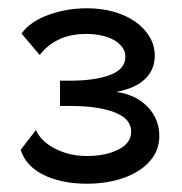

<svg xmlns="http://www.w3.org/2000/svg" viewBox="-20 -833 440 464"><path d="M191 -389Q128 -389 85 -410.5Q42 -432 30 -471L67 -519Q70 -510 79.5 -499Q89 -488 104.5 -478.5Q120 -469 141.5 -462.5Q163 -456 190 -456Q235 -456 266 -471.5Q297 -487 297 -515Q297 -546 257 -561.5Q217 -577 148 -577H125V-638H148Q210 -638 246.5 -652Q283 -666 283 -696Q283 -709 275 -719.5Q267 -730 254 -737Q241 -744 224 -747.5Q207 -751 190 -751Q149 -751 121 -737Q93 -723 76 -700L32 -752Q53 -781 97 -797Q141 -813 190 -813Q225 -813 255 -804.5Q285 -796 307 -780.5Q329 -765 341.5 -744Q354 -723 354 -699Q354 -664 330 -641.5Q306 -619 261 -611Q309 -604 337 -574.5Q365 -545 365 -505Q365 -476 350.5 -454.5Q336 -433 312 -418.5Q288 -404 256.5 -396.5Q225 -389 191 -389Z"/></svg>

Font: Oxford Sans SemiBold
Style: Regular
Weight: 600
Designer: Matt McInerney, Pablo Impallari, Rodrigo Fuenzalida
Foundry: Matt McInerney, Pablo Impallari, Rodrigo Fuenzalida
Version: Version 3.000g; ttfautohint (v1.5) -l 8 -r 28 -G 28 -x 14 -D